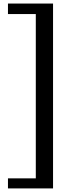

<svg xmlns="http://www.w3.org/2000/svg" viewBox="-20 -906 414 1071"><path d="M275.9 145H24.4V88.9H179.7V-827.6H24.4V-886.2H275.9Z"/></svg>

Font: Modern Antiqua
Style: Regular
Weight: 500
Version: Version 1.0